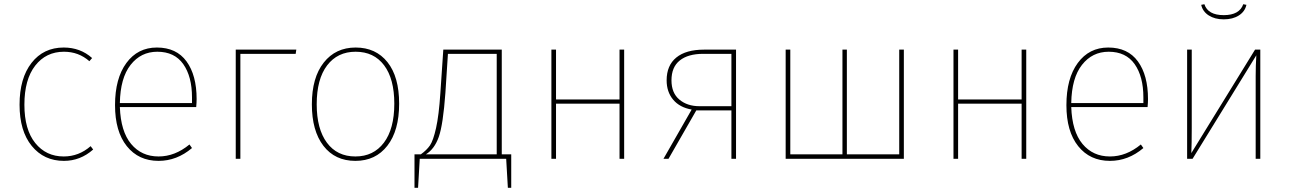

<svg xmlns="http://www.w3.org/2000/svg" viewBox="-20 -755 6131 913"><path d="M283 -529Q362 -529 418 -479L405 -464Q354 -509 284 -509Q199 -509 147.5 -443Q96 -377 96 -257Q96 -139 147.5 -75Q199 -11 283 -11Q355 -11 411 -60L423 -44Q362 10 284 10Q189 10 131 -61Q73 -132 73 -257Q73 -383 130 -456Q187 -529 283 -529Z M893 -265V-292Q893 -391 851.5 -450Q810 -509 728 -509Q650 -509 601 -446.5Q552 -384 550 -265ZM915 -284Q915 -268 913 -246H550Q554 -130 603.5 -70.5Q653 -11 734 -11Q812 -11 881 -68L893 -51Q821 10 734 10Q639 10 583 -60Q527 -130 527 -255Q527 -382 581 -455.5Q635 -529 726 -529Q819 -529 867 -463Q915 -397 915 -284Z M1101 0V-519H1389L1386 -499H1123V0Z M1671 -509Q1585 -509 1535.5 -444Q1486 -379 1486 -259Q1486 -142 1534.5 -76.5Q1583 -11 1670 -11Q1756 -11 1805.5 -76.5Q1855 -142 1855 -262Q1855 -380 1806.5 -444.5Q1758 -509 1671 -509ZM1671 -529Q1767 -529 1822.5 -459.5Q1878 -390 1878 -262Q1878 -134 1822 -62Q1766 10 1670 10Q1573 10 1518 -61.5Q1463 -133 1463 -259Q1463 -386 1519.5 -457.5Q1576 -529 1671 -529Z M2342 -21V-499H2110L2098 -314Q2087 -162 2066.5 -104Q2046 -46 2005 -21ZM2411 -21V138H2395L2387 0H1976L1968 138H1951V-21H1981Q2009 -41 2024.5 -63.5Q2040 -86 2053.5 -146Q2067 -206 2074 -312L2088 -519H2366V-21Z M2926 -262H2624V0H2602V-519H2624V-282H2926V-519H2948V0H2926Z M3458 -250V-499H3327H3324Q3252 -499 3212.5 -467.5Q3173 -436 3173 -373Q3173 -313 3210.5 -281.5Q3248 -250 3306 -250ZM3480 -519V0H3458V-230H3291L3159 0H3135L3269 -234Q3212 -244 3181 -281Q3150 -318 3150 -373Q3150 -444 3196 -481.5Q3242 -519 3328 -519Z M4278 0H3716V-519H3738V-21H3986V-519H4007V-21H4256V-519H4278Z M4838 -262H4536V0H4514V-519H4536V-282H4838V-519H4860V0H4838Z M5417 -265V-292Q5417 -391 5375.5 -450Q5334 -509 5252 -509Q5174 -509 5125 -446.5Q5076 -384 5074 -265ZM5439 -284Q5439 -268 5437 -246H5074Q5078 -130 5127.5 -70.5Q5177 -11 5258 -11Q5336 -11 5405 -68L5417 -51Q5345 10 5258 10Q5163 10 5107 -60Q5051 -130 5051 -255Q5051 -382 5105 -455.5Q5159 -529 5250 -529Q5343 -529 5391 -463Q5439 -397 5439 -284Z M5973 0H5951V-394Q5951 -442 5954 -492L5651 0H5625V-519H5647V-146Q5647 -73 5645 -27L5948 -519H5973ZM5799 -663Q5757 -663 5728 -681.5Q5699 -700 5692 -732L5707 -735Q5724 -683 5799 -683Q5874 -683 5892 -735L5907 -732Q5900 -700 5871 -681.5Q5842 -663 5799 -663Z"/></svg>

Font: FiraSans
Style: Regular
Weight: 150
Designer: Carrois Corporate & Edenspiekermann AG
Foundry: Carrois Corporate GbR & Edenspiekermann AG
Version: Version 3.106;PS 003.106;hotconv 1.0.70;makeotf.lib2.5.58329